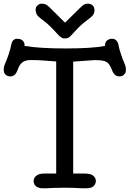

<svg xmlns="http://www.w3.org/2000/svg" viewBox="-62 -1006 693 1026"><path d="M69.3 -760.7Q147 -747.1 289.1 -747.1Q431.2 -747.1 499.5 -760.7V-765.6Q499.5 -781.2 510.5 -790Q521.5 -798.8 536.4 -798.8Q551.3 -798.8 559.6 -789.8Q567.9 -780.8 570.3 -769.5Q574.7 -744.1 585 -714.8L593.3 -690.9Q598.1 -678.2 604.5 -663.8Q610.8 -649.4 610.8 -632.8Q610.8 -616.2 600.8 -606.9Q590.8 -597.7 576.2 -597.7Q548.8 -597.7 536.9 -630.6Q524.9 -663.6 508.5 -674.1Q492.2 -684.6 452.1 -684.6H440.4L329.1 -676.8V-78.6H389.6Q423.3 -78.6 436.8 -66.7Q450.2 -54.7 450.2 -39.1Q450.2 -23.4 438.5 -11.7Q426.8 0 398.4 0H387.7Q380.9 0 373.5 -0.2Q366.2 -0.5 358.9 -0.7Q351.6 -1 335.4 -2Q319.3 -2.9 285.4 -2.9Q251.5 -2.9 231.7 -2Q211.9 -1 205.1 -1L190.4 0Q183.1 0 176.8 0H165.5Q143.6 0 130.6 -10.5Q117.7 -21 117.7 -38.6Q117.7 -56.2 132.8 -67.4Q147.9 -78.6 172.9 -78.6H238.3V-677.7L184.6 -681.6Q169.4 -682.6 159.7 -683.3Q149.9 -684.1 143.1 -684.3Q136.2 -684.6 130.4 -684.8Q124.5 -685.1 100.6 -685.1Q76.7 -685.1 60.3 -674.6Q43.9 -664.1 34.7 -638.9Q25.4 -613.8 16.1 -605.7Q6.8 -597.7 -7.6 -597.7Q-22 -597.7 -32 -606.9Q-42 -616.2 -42 -632.8Q-42 -649.4 -35.6 -663.8Q-29.3 -678.2 -24.4 -691.4L-16.1 -714.8Q-9.8 -733.9 -6.8 -745.6L-1.5 -768.6Q4.4 -798.8 30.3 -798.8Q56.2 -798.8 65.9 -780.3Q69.3 -773.9 69.3 -765.6ZM244.6 -824.7Q201.7 -873 169.9 -896.2Q138.2 -919.4 133.3 -930.7Q128.4 -941.9 128.4 -954.8Q128.4 -967.8 138.4 -977.1Q148.4 -986.3 159.2 -986.3Q169.9 -986.3 178.5 -983.9Q187 -981.4 201.7 -967.8L285.6 -884.8Q373.5 -972.7 383.5 -979.5Q393.6 -986.3 408.2 -986.3Q422.9 -986.3 432.9 -977.1Q442.9 -967.8 442.9 -951.4Q442.9 -935.1 433.8 -924.1Q424.8 -913.1 397.7 -893.6Q370.6 -874 340.8 -840.8Q311 -807.6 303.5 -804Q295.9 -800.3 281.2 -800.3Q266.6 -800.3 244.6 -824.7Z"/></svg>

Font: Oldenburg
Style: Regular
Weight: 400
Designer: Nicole Fally
Foundry: Nicole Fally
Version: Version 1.001